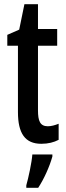

<svg xmlns="http://www.w3.org/2000/svg" viewBox="-20 -679 316 920"><path d="M209 -74C172 -74 162 -100 162 -150V-460H254V-540H162V-659H97L72 -537L15 -512V-460H66V-142C66 -40 100 10 178 10C211 10 238 3 261 -9V-86C243 -79 226 -74 209 -74ZM231 71V61H135C132 101 116 174 106 209V221H163C190 180 217 121 231 71Z"/></svg>

Font: Noto Sans Lao ExtraCondensed Medium
Style: Regular
Weight: 500
Width: 2
Designer: Monotype Design Team
Foundry: Monotype Imaging Inc.
Version: Version 2.003